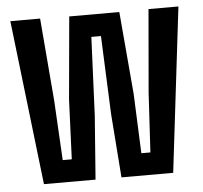

<svg xmlns="http://www.w3.org/2000/svg" viewBox="-47 -649 737 697"><g transform="rotate(-5 322.0 -300.0)"><path d="M85.5 0 15.5 -600H124L149 -298L161 -81H194L203 -298L230 -598.5H412.5L438.5 -298L447.5 -81H480.5L493 -298L519 -600H628L556.5 0H368L350.5 -232L338.5 -517.5H303.5L291 -232L273.5 0Z"/></g></svg>

Font: Big Shoulders Display Thin
Style: Bold
Weight: 700
Version: Version 2.002